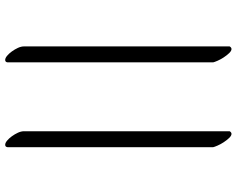

<svg xmlns="http://www.w3.org/2000/svg" viewBox="-104 -738 891 722"><g transform="rotate(-90 341.0 -376.5)"><path d="M149 -793Q150 -802 158 -802Q165 -802 173.5 -795Q182 -788 190 -777Q198 -766 203.5 -754Q209 -742 209 -731V42Q205 49 199 49Q192 49 183.5 40Q175 31 167.5 19.5Q160 8 155 -3.5Q150 -15 149 -20ZM468 -793Q469 -802 477 -802Q484 -802 492.5 -795Q501 -788 509 -777Q517 -766 522.5 -754Q528 -742 528 -731V42Q524 49 518 49Q511 49 502.5 40Q494 31 486.5 19.5Q479 8 474 -3.5Q469 -15 468 -20Z"/></g></svg>

Font: Asar
Style: Regular
Weight: 400
Designer: Eben Sorkin
Foundry: Eben Sorkin, Pria Ravichandran
Version: Version 1.003; ttfautohint (v1.3) -l 8 -r 50 -G 0 -x 0 -H 45